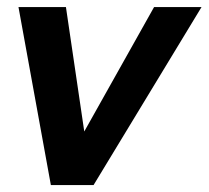

<svg xmlns="http://www.w3.org/2000/svg" viewBox="-20 -533 601 553"><path d="M33.2 -512.7H169.9L222.7 -154.3L423.8 -512.7H560.5L249.5 0H126.5Z"/></svg>

Font: Sansation
Style: Bold Italic
Weight: 700
Designer: Bernd Montag
Version: Version 1.301